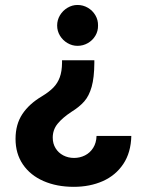

<svg xmlns="http://www.w3.org/2000/svg" viewBox="-20 -552 578 766"><path d="M264.6 -105.5Q229 -82 209.7 -58.1Q190.4 -34.2 190.4 -2.9Q190.4 21 201.7 39.3Q212.9 57.6 232.4 67.9Q252 78.1 275.4 78.1Q298.8 78.1 319.1 67.9Q339.4 57.6 351.8 37.8Q364.3 18.1 365.2 -9.8H503.9Q502.4 56.6 471.9 102.3Q441.4 147.9 389.9 170.7Q338.4 193.4 274.4 193.4Q206.5 193.4 153.8 170.4Q101.1 147.5 71.5 104.2Q42 61 42 2Q42 -55.7 69.1 -96.7Q96.2 -137.7 147.5 -168Q176.3 -185.5 193.1 -202.9Q210 -220.2 218.5 -243.7Q227.1 -267.1 227.5 -300.8V-311.5H356.4V-300.8Q356 -242.2 345.7 -205.8Q335.4 -169.4 316.2 -147.5Q296.9 -125.5 264.6 -105.5ZM371.1 -450.2Q371.6 -428.2 360.6 -409.7Q349.6 -391.1 330.6 -380.1Q311.5 -369.1 289.1 -369.1Q268.1 -369.1 249.3 -380.1Q230.5 -391.1 219.2 -409.7Q208 -428.2 208 -450.2Q208 -472.2 219.2 -491Q230.5 -509.8 249.3 -521Q268.1 -532.2 289.1 -532.2Q311.5 -532.2 330.6 -521Q349.6 -509.8 360.6 -491Q371.6 -472.2 371.1 -450.2Z"/></svg>

Font: Pretendard Std
Style: Bold
Weight: 700
Designer: Base glyphs from Inter by Rasmus Andersson; Hangeul glyphs from Noto Sans CJK(Source Han Sans) by Jang Soo-young and Kan
Foundry: Kil Hyung-jin
Version: Version 1.309